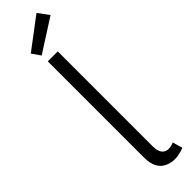

<svg xmlns="http://www.w3.org/2000/svg" viewBox="-314 -877 865 865"><g transform="rotate(-45 118.0 -444.5)"><path d="M168 8.8Q194.3 8.8 228.5 -3.9L214.8 -51.8Q198.2 -43.9 180.7 -43.9Q139.6 -45.9 138.7 -100.6V-708H75.2V-93.8Q75.2 -14.6 135.7 3.9Q151.4 8.8 168 8.8ZM231.4 -846.7 193.4 -898.4 45.9 -787.1 74.2 -746.1Z"/></g></svg>

Font: Yaldevi Colombo
Style: Regular
Weight: 400
Designer: Sol Matas, Denzil Rajitha, Kosala Senevirathne and Pathum Egodawatta
Foundry: Mooniak
Version: Version 1.020 ; ttfautohint (v1.6)